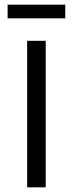

<svg xmlns="http://www.w3.org/2000/svg" viewBox="-20 -799 311 819"><path d="M95.8 0Q95.8 0 95.8 -625Q95.8 -625 175 -625Q175 -625 175 0Q175 0 95.8 0ZM12.5 -720.8V-779.2H258.3V-720.8Z"/></svg>

Font: co2trust
Style: Regular
Weight: 400
Designer: Kristian Moeller
Foundry: Dicotype
Version: Version 1.000